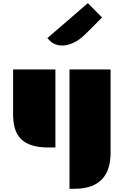

<svg xmlns="http://www.w3.org/2000/svg" viewBox="-20 -941 789 1225"><path d="M423.3 263.7H453.6C622.6 263.7 685.5 171.9 685.5 32.7V-498H423.3ZM63.5 -213.4C63.5 -75.2 120.6 0 289.6 0H333.5V-498H63.5ZM376 -650.4C423.8 -650.4 477.5 -675.8 523.9 -722.2L631.3 -829.6L540.5 -920.9L282.2 -697.8L304.2 -675.8C321.3 -659.7 347.7 -650.4 376 -650.4Z"/></svg>

Font: Plaster
Style: Regular
Weight: 400
Designer: Eben Sorkin
Foundry: Eben Sorkin
Version: Version 1.007